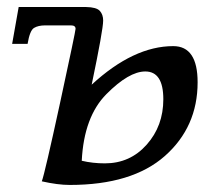

<svg xmlns="http://www.w3.org/2000/svg" viewBox="-20 -522 632 547"><path d="M278.8 -56.6Q350.6 -56.6 397.9 -109.9Q445.3 -163.1 445.3 -239.3Q445.3 -318.4 394 -318.4Q347.2 -318.4 283.2 -253.9Q219.2 -189.5 212.9 -64Q244.1 -56.6 278.8 -56.6ZM178.7 4.9Q144.5 4.9 99.1 -5.4Q107.4 -27.3 151.4 -230.2Q195.3 -433.1 195.3 -439.9Q195.3 -449.7 182.1 -449.7H108.9Q88.9 -449.7 76.9 -442.4Q64.9 -435.1 58.6 -397H14.6L33.2 -502H225.1Q254.9 -501.5 264.4 -491Q273.9 -480.5 273.9 -463.4Q273.9 -437.5 241.2 -280.8Q360.4 -390.6 473.6 -390.6Q543 -390.6 543 -287.6Q543 -160.2 449.7 -77.6Q356.4 4.9 178.7 4.9Z"/></svg>

Font: Kelvinch
Style: Italic
Weight: 400
Italic angle: -10°
Designer: Paul James Miller
Foundry: High-Logic / Made with FontCreator
Version: Version 3.40;July 22, 2017;FontCreator 11.0.0.2388 64-bit